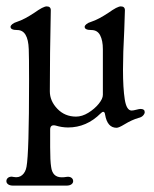

<svg xmlns="http://www.w3.org/2000/svg" viewBox="-23 -400 483 601"><path d="M20 154 14 153Q6 153 1.5 157Q-3 161 -3 167Q-3 173 2.5 177Q8 181 18 181H101H185Q195 181 200.5 177Q206 173 206 167Q206 160 200 156Q194 152 183 154Q178 155 170 155Q141 155 137 122Q134 104 134 61V6Q134 -3 138.5 -6Q143 -9 151 -7Q171 -1 190 -1Q248 -1 292 -45Q297 -50 300 -50Q305 -50 306 -41Q313 0 342 0Q349 0 367 -11Q390 -25 411 -31Q420 -33 425 -38.5Q430 -44 430 -49Q430 -59 417 -59Q413 -59 403.5 -56.5Q394 -54 389 -54Q373 -54 367.5 -89Q362 -124 362 -182Q362 -233 366 -307L368 -368Q368 -380 355 -380Q350 -380 340 -375Q336 -373 329 -368.5Q322 -364 318 -361Q285 -339 263 -332Q253 -329 247.5 -324.5Q242 -320 242 -316Q242 -306 263 -306Q282 -306 290.5 -289.5Q299 -273 299 -246V-144V-103Q299 -91 286 -75Q273 -59 253.5 -47Q234 -35 215 -35Q180 -35 156.5 -59.5Q133 -84 133 -114Q133 -229 136 -368Q136 -380 123 -380Q118 -380 108 -375Q104 -373 97 -368.5Q90 -364 86 -361Q53 -339 31 -332Q21 -329 15.5 -324.5Q10 -320 10 -316Q10 -306 31 -306Q65 -306 67 -246Q68 -225 68 -147Q68 79 60 122Q57 139 46.5 148Q36 157 20 154Z"/></svg>

Font: Hina Mincho
Style: Regular
Weight: 400
Designer: satsuyako
Foundry: satsuyako
Version: Version 1.100